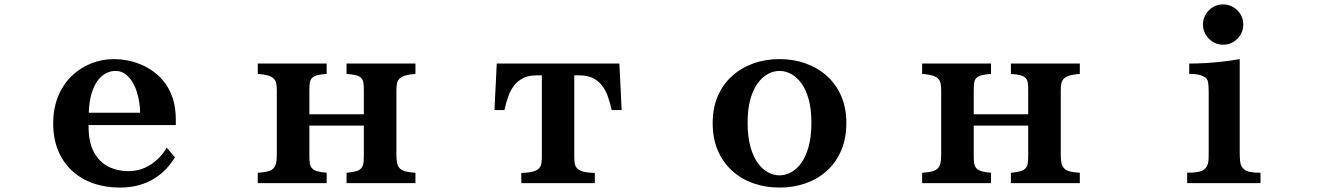

<svg xmlns="http://www.w3.org/2000/svg" viewBox="-20 -827 6040 867"><path d="M497.1 -560.1Q523.4 -560.1 554 -554.4Q584.5 -548.8 615.5 -536.1Q646.5 -523.4 674.8 -502.4Q703.1 -481.4 725.6 -451.2Q748 -420.9 761 -380.1Q773.9 -339.4 773.9 -286.1V-262.2H379.9V-255.9Q379.9 -185.5 403.6 -141.1Q427.2 -96.7 468 -75.4Q508.8 -54.2 560.1 -54.2Q600.1 -54.2 633.3 -69.1Q666.5 -84 691.9 -108.4Q717.3 -132.8 732.9 -160.2L770 -116.2Q753.4 -89.4 730.7 -64.9Q708 -40.5 677.7 -21.5Q647.5 -2.4 608.6 8.8Q569.8 20 521 20Q455.1 20 400.1 0.5Q345.2 -19 304.7 -56.6Q264.2 -94.2 242.2 -147.9Q220.2 -201.7 220.2 -270Q220.2 -335.9 241.5 -389.4Q262.7 -442.9 300.8 -481Q338.9 -519 389.2 -539.6Q439.5 -560.1 497.1 -560.1ZM501 -506.8Q480 -506.8 459.5 -496.6Q439 -486.3 421.9 -464.1Q404.8 -441.9 393.8 -405.8Q382.8 -369.6 380.9 -317.9H612.8Q612.8 -340.3 608.9 -364.5Q605 -388.7 598.4 -410.6Q591.8 -432.6 583 -448.2Q570.3 -472.2 550 -489.5Q529.8 -506.8 501 -506.8Z M1144 -540H1455.1V-493.2Q1428.2 -491.2 1412.8 -487.3Q1397.5 -483.4 1389.2 -475.1Q1380.9 -466.8 1378.9 -453.1Q1377 -439.5 1377 -418V-311H1623V-418Q1623 -439.5 1621.1 -453.1Q1619.1 -466.8 1610.8 -475.1Q1603 -483.4 1587.6 -487.3Q1572.3 -491.2 1544.9 -493.2V-540H1856V-493.2Q1827.6 -491.2 1810.3 -486.1Q1793 -481 1784.2 -472.2Q1774.9 -462.9 1772.5 -449.7Q1770 -436.5 1770 -418V-127.9Q1770 -105.5 1773.2 -90.6Q1776.4 -75.7 1786.1 -65.9Q1794.9 -57.1 1812 -52.7Q1829.1 -48.3 1856 -46.9V0H1544.9V-46.9Q1572.3 -49.3 1587.6 -53.7Q1603 -58.1 1610.8 -66.9Q1619.1 -76.2 1621.1 -90.3Q1623 -104.5 1623 -126V-259.8H1377V-126Q1377 -104.5 1378.9 -90.3Q1380.9 -76.2 1389.2 -66.9Q1397.5 -58.1 1412.8 -53.7Q1428.2 -49.3 1455.1 -46.9V0H1144V-46.9Q1171.4 -48.3 1188.2 -52.7Q1205.1 -57.1 1213.9 -65.9Q1223.6 -75.7 1226.8 -90.6Q1230 -105.5 1230 -127.9V-418Q1230 -436.5 1227.5 -449.7Q1225.1 -462.9 1215.8 -472.2Q1207 -481 1189.9 -486.1Q1172.9 -491.2 1144 -493.2Z M2223.1 -540H2776.9L2787.1 -330.1H2742.2Q2734.4 -365.2 2723.9 -394Q2713.4 -422.9 2695.8 -443.8Q2679.2 -464.4 2655 -475.6Q2630.9 -486.8 2596.2 -486.8H2573.2V-123Q2573.2 -103.5 2575.4 -89.1Q2577.6 -74.7 2587.9 -64.9Q2597.7 -56.2 2616.2 -51.5Q2634.8 -46.9 2666 -45.9V0H2334V-45.9Q2365.7 -46.9 2384 -51.5Q2402.3 -56.2 2412.1 -64.9Q2422.4 -74.7 2424.6 -89.1Q2426.8 -103.5 2426.8 -123V-486.8H2403.8Q2369.6 -486.8 2345.2 -475.6Q2320.8 -464.4 2304.2 -443.8Q2286.6 -422.9 2276.1 -394Q2265.6 -365.2 2257.8 -330.1H2212.9Z M3500 -560.1Q3563.5 -560.1 3618.2 -540.5Q3672.9 -521 3714.1 -483.9Q3755.4 -446.8 3778.6 -393.3Q3801.8 -339.8 3801.8 -272Q3801.8 -201.7 3778.6 -147.5Q3755.4 -93.3 3714.1 -55.9Q3672.9 -18.6 3618.2 0.7Q3563.5 20 3500 20Q3436.5 20 3381.8 0.7Q3327.1 -18.6 3285.9 -55.9Q3244.6 -93.3 3221.4 -147.5Q3198.2 -201.7 3198.2 -272Q3198.2 -339.8 3221.4 -393.3Q3244.6 -446.8 3285.9 -483.9Q3327.1 -521 3381.8 -540.5Q3436.5 -560.1 3500 -560.1ZM3500 -506.8Q3473.1 -506.8 3447.5 -492.9Q3421.9 -479 3401.1 -450.7Q3380.4 -422.4 3368.2 -378.2Q3356 -334 3356 -272.9Q3356 -210.9 3368.2 -166Q3380.4 -121.1 3401.1 -92Q3421.9 -63 3447.5 -49.1Q3473.1 -35.2 3500 -35.2Q3526.9 -35.2 3552.5 -49.1Q3578.1 -63 3598.9 -92Q3619.6 -121.1 3631.8 -166Q3644 -210.9 3644 -272.9Q3644 -334 3631.8 -378.2Q3619.6 -422.4 3598.9 -450.7Q3578.1 -479 3552.5 -492.9Q3526.9 -506.8 3500 -506.8Z M4144 -540H4455.1V-493.2Q4428.2 -491.2 4412.8 -487.3Q4397.5 -483.4 4389.2 -475.1Q4380.9 -466.8 4378.9 -453.1Q4377 -439.5 4377 -418V-311H4623V-418Q4623 -439.5 4621.1 -453.1Q4619.1 -466.8 4610.8 -475.1Q4603 -483.4 4587.6 -487.3Q4572.3 -491.2 4544.9 -493.2V-540H4856V-493.2Q4827.6 -491.2 4810.3 -486.1Q4793 -481 4784.2 -472.2Q4774.9 -462.9 4772.5 -449.7Q4770 -436.5 4770 -418V-127.9Q4770 -105.5 4773.2 -90.6Q4776.4 -75.7 4786.1 -65.9Q4794.9 -57.1 4812 -52.7Q4829.1 -48.3 4856 -46.9V0H4544.9V-46.9Q4572.3 -49.3 4587.6 -53.7Q4603 -58.1 4610.8 -66.9Q4619.1 -76.2 4621.1 -90.3Q4623 -104.5 4623 -126V-259.8H4377V-126Q4377 -104.5 4378.9 -90.3Q4380.9 -76.2 4389.2 -66.9Q4397.5 -58.1 4412.8 -53.7Q4428.2 -49.3 4455.1 -46.9V0H4144V-46.9Q4171.4 -48.3 4188.2 -52.7Q4205.1 -57.1 4213.9 -65.9Q4223.6 -75.7 4226.8 -90.6Q4230 -105.5 4230 -127.9V-418Q4230 -436.5 4227.5 -449.7Q4225.1 -462.9 4215.8 -472.2Q4207 -481 4189.9 -486.1Q4172.9 -491.2 4144 -493.2Z M5502.9 -807.1Q5528.3 -807.1 5549.1 -794.7Q5569.8 -782.2 5582 -761.7Q5594.2 -741.7 5594.2 -715.8Q5594.2 -690.9 5581.8 -670.2Q5569.3 -649.4 5548.8 -637.2Q5528.8 -625 5502.9 -625Q5478 -625 5457.8 -637.2Q5437.5 -649.4 5424.8 -670.4Q5412.1 -691.4 5412.1 -715.8Q5412.1 -741.2 5424.6 -762Q5437 -782.7 5457.5 -794.9Q5477.5 -807.1 5502.9 -807.1ZM5578.1 -133.8Q5578.1 -90.8 5585.9 -76.7Q5590.3 -68.8 5599.4 -61.3Q5608.4 -53.7 5626 -50.3Q5642.6 -46.9 5671.9 -46.9V0H5340.8V-46.9Q5398.9 -46.9 5418 -62Q5433.1 -73.2 5436.5 -98.1Q5438 -111.3 5438 -133.8V-409.2Q5438 -443.8 5434.6 -458Q5431.2 -472.7 5418.9 -479.7Q5406.7 -486.8 5390.6 -490.2Q5374 -493.2 5350.1 -493.2V-540Q5385.7 -540 5424.8 -542.2Q5463.9 -544.4 5503.4 -549.3Q5522.9 -551.8 5541.5 -554.2Q5560.1 -556.6 5578.1 -560.1Z"/></svg>

Font: BIZ UDPMincho
Style: Bold
Weight: 700
Designer: TypeBank Co., Ltd.
Foundry: Morisawa Inc.
Version: Version 1.06